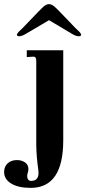

<svg xmlns="http://www.w3.org/2000/svg" viewBox="-110 -669 414 932"><path d="M39 243Q-21 243 -55.5 222Q-90 201 -90 166Q-90 140 -73 124Q-56 108 -27 108Q-6 108 11 119Q28 130 28 153Q28 158 25 169Q22 180 22 184Q22 197 27.5 203.5Q33 210 44 209Q83 207 76 156Q67 92 66 37V-374Q66 -394 53 -394L20 -392V-425H197V12Q197 243 39 243ZM-17 -493Q-28 -493 -28 -501Q-28 -504 -20 -514Q-8 -526 0 -533Q24 -557 48 -583L71 -607L95 -631Q112 -649 128 -649Q143 -649 161 -631L185 -607L208 -583Q232 -557 256 -533Q264 -526 276 -514Q284 -504 284 -501Q284 -493 272 -493Q258 -493 239 -505L128 -571L16 -505Q-4 -493 -17 -493Z"/></svg>

Font: UnnaBold
Style: Bold
Weight: 700
Designer: Jorge de Buen Unna
Foundry: Omnibus-Type
Version: Version 2.008;hotconv 1.0.109;makeotfexe 2.5.65596